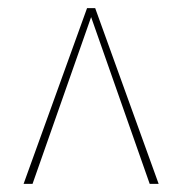

<svg xmlns="http://www.w3.org/2000/svg" viewBox="-20 -730 448 472"><path d="M38 -278 194 -710H214L370 -278H348L204 -688L60 -278Z"/></svg>

Font: Georama SemiCondensed Thin
Style: Regular
Weight: 100
Width: 4
Designer: Jean-Baptiste Levee
Foundry: Production Type
Version: Version 1.000